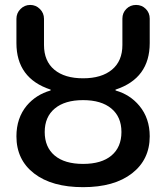

<svg xmlns="http://www.w3.org/2000/svg" viewBox="-20 -774 674 782"><path d="M474.6 -236.3Q474.6 -297.9 433.6 -332Q392.6 -366.2 318.4 -366.2Q244.1 -366.2 203.1 -332Q162.1 -297.9 162.1 -236.3Q162.1 -174.8 202.6 -140.6Q243.2 -106.4 318.4 -106.4Q393.6 -106.4 434.1 -140.6Q474.6 -174.8 474.6 -236.3ZM46.9 -598.6V-697.3Q46.9 -720.7 63.5 -737.3Q80.1 -753.9 103 -753.9Q126 -753.9 142.6 -737.3Q159.2 -720.7 159.2 -697.3V-590.8Q159.2 -525.4 201.2 -490.2Q243.2 -455.1 318.4 -455.1Q393.6 -455.1 436 -490.2Q478.5 -525.4 478.5 -590.8V-698.2Q478.5 -721.7 494.6 -737.8Q510.7 -753.9 534.2 -753.9Q557.6 -753.9 573.7 -737.8Q589.8 -721.7 589.8 -698.2V-598.6Q589.8 -455.1 451.2 -409.2Q450.2 -409.2 450.2 -407.7Q450.2 -406.2 451.2 -405.3Q509.8 -388.7 547.9 -342.8Q589.8 -292 589.8 -218.8Q589.8 -124 517.6 -67.9Q445.3 -11.7 318.4 -11.7Q191.4 -11.7 119.1 -67.4Q46.9 -123 46.9 -218.8Q46.9 -293 88.9 -343.8Q127 -388.7 185.5 -405.3Q186.5 -406.2 186.5 -407.7Q186.5 -409.2 185.5 -409.2Q46.9 -455.1 46.9 -598.6Z"/></svg>

Font: Gen Jyuu Gothic P Medium
Style: Regular
Weight: 500
Designer: [Source Han Sans]
Ryoko NISHIZUKA  (kana & ideographs); Paul D. Hunt (Latin, Greek & Cyrillic); Wenlong ZHANG  (bopomofo
Version: Version 1.002.20150607